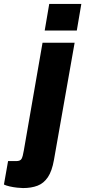

<svg xmlns="http://www.w3.org/2000/svg" viewBox="-132 -745 433 975"><path d="M95 -590 118 -725H281L258 -590ZM-15 210Q-25 210 -44.5 208Q-64 206 -83.5 201.5Q-103 197 -112 192L-91 73H-49Q-29 73 -22.5 61.5Q-16 50 -11 19L84 -528H247L142 67Q132 124 111 155Q90 186 58.5 198Q27 210 -15 210Z"/></svg>

Font: Archivo ExtraCondensed Black
Style: Italic
Weight: 900
Width: 2
Italic angle: -10°
Designer: Hector Gatti
Foundry: Omnibus-Type
Version: Version 2.001